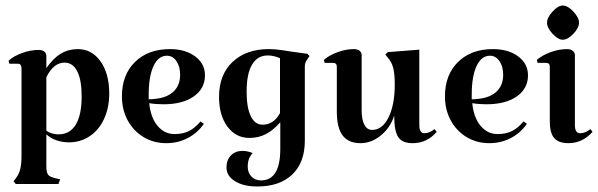

<svg xmlns="http://www.w3.org/2000/svg" viewBox="-20 -510 2168 696"><path d="M376 -171Q376 -120 357.5 -79.5Q339 -39 305.5 -16.5Q272 6 230 6Q206 6 184.5 -1.5Q163 -9 148 -23V91Q148 115 154.5 123.5Q161 132 185 137L198 140L192 157H37L29 147L37 137Q49 121 53.5 102.5Q58 84 58 53V-261Q58 -279 45 -279H14L11 -290Q30 -307 60.5 -318Q91 -329 120 -329Q133 -329 140.5 -323Q148 -317 148 -307V-263Q173 -299 200.5 -315.5Q228 -332 262 -332Q313 -332 344.5 -287.5Q376 -243 376 -171ZM276 -161Q276 -220 260 -251.5Q244 -283 214 -283Q174 -283 148 -230V-36Q167 -23 192 -23Q233 -23 254.5 -58Q276 -93 276 -161Z M707 -70 719 -61Q696 -28 660.5 -9.5Q625 9 583 9Q537 9 500.5 -13Q464 -35 443 -73.5Q422 -112 422 -161Q422 -239 469.5 -285.5Q517 -332 596 -332Q652 -332 687.5 -305.5Q723 -279 723 -237Q723 -189 682.5 -160.5Q642 -132 572 -132Q544 -132 521 -136Q526 -84 551 -54Q576 -24 613 -24Q642 -24 664 -34.5Q686 -45 707 -70ZM519 -166V-150Q530 -150 546 -152Q588 -157 610.5 -179.5Q633 -202 633 -239Q633 -269 619.5 -288.5Q606 -308 585 -308Q554 -308 536.5 -270.5Q519 -233 519 -166Z M926 144Q996 144 996 30V-67Q971 -38 944 -24Q917 -10 884 -10Q835 -10 804.5 -51Q774 -92 774 -159Q774 -239 823 -285.5Q872 -332 955 -332Q977 -332 1003.5 -328Q1030 -324 1036 -323Q1078 -317 1094 -315L1102 -307L1094 -295Q1085 -283 1085 -270V0Q1085 79 1039.5 122.5Q994 166 913 166Q863 166 832 147Q801 128 801 97Q801 70 817 53.5Q833 37 859 37Q878 37 896 45Q878 63 878 94Q878 116 891.5 130Q905 144 926 144ZM995 -100V-299Q972 -309 951 -309Q913 -309 893.5 -275.5Q874 -242 874 -178Q874 -120 889 -89Q904 -58 932 -58Q972 -58 995 -100Z M1287 9Q1243 9 1222 -19Q1201 -47 1201 -105V-268Q1201 -282 1188 -282H1157L1154 -293Q1174 -310 1204 -321Q1234 -332 1263 -332Q1276 -332 1283.5 -326Q1291 -320 1291 -310V-110Q1291 -76 1301 -57.5Q1311 -39 1329 -39Q1366 -39 1388.5 -84.5Q1411 -130 1411 -203Q1411 -242 1405.5 -263.5Q1400 -285 1386 -301L1377 -312L1385 -321L1500 -330V-57Q1500 -27 1518 -27Q1537 -27 1555 -42L1563 -32Q1528 9 1476 9Q1438 9 1423.5 -13Q1409 -35 1409 -91Q1395 -47 1360.5 -19Q1326 9 1287 9Z M1878 -70 1890 -61Q1867 -28 1831.5 -9.5Q1796 9 1754 9Q1708 9 1671.5 -13Q1635 -35 1614 -73.5Q1593 -112 1593 -161Q1593 -239 1640.5 -285.5Q1688 -332 1767 -332Q1823 -332 1858.5 -305.5Q1894 -279 1894 -237Q1894 -189 1853.5 -160.5Q1813 -132 1743 -132Q1715 -132 1692 -136Q1697 -84 1722 -54Q1747 -24 1784 -24Q1813 -24 1835 -34.5Q1857 -45 1878 -70ZM1690 -166V-150Q1701 -150 1717 -152Q1759 -157 1781.5 -179.5Q1804 -202 1804 -239Q1804 -269 1790.5 -288.5Q1777 -308 1756 -308Q1725 -308 1707.5 -270.5Q1690 -233 1690 -166Z M2083 -27Q2102 -27 2120 -42L2128 -32Q2091 9 2041 9Q2005 9 1989 -9.5Q1973 -28 1973 -70V-268Q1973 -282 1960 -282H1929L1926 -293Q1946 -310 1976 -321Q2006 -332 2036 -332Q2048 -332 2056 -326Q2064 -320 2064 -310V-57Q2064 -27 2083 -27ZM2020 -490Q2038 -490 2058.5 -468Q2079 -446 2079 -428Q2079 -409 2058.5 -387.5Q2038 -366 2020 -366Q2003 -366 1983 -387.5Q1963 -409 1963 -428Q1963 -446 1983 -468Q2003 -490 2020 -490Z"/></svg>

Font: Katibeh
Style: Regular
Weight: 400
Designer: Arabic design by Kourosh Beigpour, Latin design by Eduardo Tunni, engineering by Lasse Fister
Version: Version 1.000